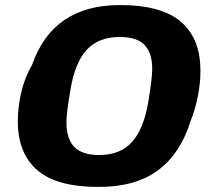

<svg xmlns="http://www.w3.org/2000/svg" viewBox="-20 -720 826 752"><path d="M366.2 12.2Q201.2 12.2 125.5 -54Q49.8 -120.1 49.8 -245.1Q49.8 -301.8 63.7 -360.4Q77.6 -418.9 106 -466.8Q187 -700.2 450.2 -700.2Q534.2 -700.2 595 -682.6Q655.8 -665 692.9 -630.9Q730 -596.7 747.6 -550Q765.1 -503.4 765.1 -441.9Q765.1 -394.5 754.6 -341.6Q744.1 -288.6 726.1 -245.1Q687 -118.7 599.1 -53.2Q511.2 12.2 366.2 12.2ZM368.2 -112.8Q451.2 -112.8 497.1 -163.8Q543 -214.8 561 -321.8Q576.2 -416 576.2 -449.2Q576.2 -513.2 545.9 -544.2Q515.6 -575.2 449.2 -575.2Q365.7 -575.2 319.6 -524.9Q273.4 -474.6 255.9 -368.2Q240.2 -277.8 240.2 -241.2Q240.2 -176.3 271 -144.5Q301.8 -112.8 368.2 -112.8Z"/></svg>

Font: Archivo Expanded ExtraBold
Style: Italic
Weight: 800
Width: 7
Italic angle: -10°
Designer: Hector Gatti
Foundry: Omnibus-Type
Version: Version 2.001